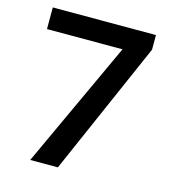

<svg xmlns="http://www.w3.org/2000/svg" viewBox="-106 -801 813 891"><g transform="rotate(15 300.0 -355.5)"><path d="M533.7 -640.6V-710.9H38.1V-606.9H400.9L120.1 0H252.9Z"/></g></svg>

Font: Roboto Mono SemiBold
Style: Regular
Weight: 600
Monospace: yes
Designer: Google
Version: Version 3.000